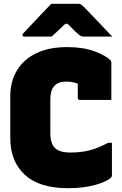

<svg xmlns="http://www.w3.org/2000/svg" viewBox="-20 -967 640 1007"><path d="M336 20Q186 20 110 -50.5Q34 -121 34 -241V-463Q34 -539 68.5 -597Q103 -655 169.5 -687.5Q236 -720 332 -720Q416 -720 475.5 -698Q535 -676 558 -652Q564 -646 564 -635V-443H398Q388 -443 388 -454V-528Q373 -534 358 -536.5Q343 -539 327 -539Q244 -539 244 -447V-269Q244 -215 268 -191Q292 -167 350 -167Q403 -167 447.5 -178Q492 -189 547 -218H567V-47Q567 -42 563 -36Q542 -15 480.5 2.5Q419 20 336 20ZM249 -947H392Q400 -947 405 -943.5Q410 -940 423 -928Q433 -918 458 -891.5Q483 -865 513.5 -833Q544 -801 569 -775H423Q412 -775 407 -777Q402 -779 395 -784Q386 -791 372 -804.5Q358 -818 335 -842H322Q299 -819 282 -803.5Q265 -788 250 -775H109Q98 -775 98 -783Q98 -787 101 -791Q104 -795 117 -808Q133 -825 158 -851.5Q183 -878 208.5 -905Q234 -932 249 -947Z"/></svg>

Font: Recursive Sn Lnr St Blk
Style: Regular
Weight: 900
Version: Version 1.079;hotconv 1.0.112;makeotfexe 2.5.65598; ttfautoh